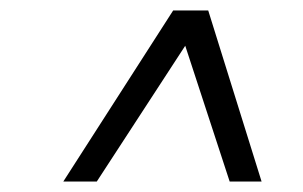

<svg xmlns="http://www.w3.org/2000/svg" viewBox="-20 -720 579 367"><path d="M101 -373 311 -700H378L165 -373ZM419 -373 312 -700H378L480 -373Z"/></svg>

Font: Figtree Light Light
Style: Italic
Weight: 300
Italic angle: -9.5°
Version: Version 2.000